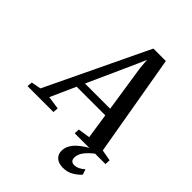

<svg xmlns="http://www.w3.org/2000/svg" viewBox="-331 -889 1242 1242"><g transform="rotate(45 290.0 -268.0)"><path d="M-68.5 0 -65 -36 1 -48.5 335.5 -747.5H449.5L570 -50L646.5 -36L644.5 0H363L365 -36L447 -48.5L421 -222H159L81.5 -49L171.5 -36L168.5 0ZM182.5 -274.5H413L364 -596L358 -667.5L330.5 -603ZM465.5 212Q425 211.5 403.8 191.8Q382.5 172 382.5 142Q382.5 114 395 90.8Q407.5 67.5 428 48.8Q448.5 30 472.5 14.5Q496.5 -1 519 -13.5L544.5 -25L564 -11Q537.5 8 516.8 28.2Q496 48.5 484.2 69.2Q472.5 90 472 112Q472 131 481 139.5Q490 148 505.5 148Q524.5 148 542 139.5Q559.5 131 577 115.5L589.5 152Q571 174 539 193.2Q507 212.5 465.5 212Z"/></g></svg>

Font: Merriweather 48pt Medium
Style: Italic
Weight: 500
Italic angle: -7.8°
Version: Version 2.101